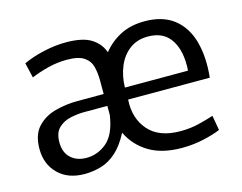

<svg xmlns="http://www.w3.org/2000/svg" viewBox="-80 -654 992 788"><g transform="rotate(-15 415.5 -260.0)"><path d="M190 11Q120 11 78.5 -30Q37 -71 37 -136Q37 -196 67 -228.5Q97 -261 143.5 -273.5Q190 -286 239 -286H350V-342Q350 -374 343.5 -401Q337 -428 313.5 -444.5Q290 -461 240 -461Q199 -461 159.5 -451Q120 -441 87 -427L72 -491Q111 -509 160 -520Q209 -531 254 -531Q326 -531 362 -508Q398 -485 411 -447Q441 -485 485 -508Q529 -531 589 -531Q666 -531 713.5 -493.5Q761 -456 779 -389.5Q797 -323 788 -238H441Q436 -159 480.5 -108Q525 -57 616 -57Q659 -57 696.5 -66.5Q734 -76 758 -84L769 -21Q738 -8 694 1.5Q650 11 604 11Q520 11 465 -22Q410 -55 382 -113Q356 -63 325.5 -36Q295 -9 260.5 1Q226 11 190 11ZM586 -467Q540 -467 508 -443Q476 -419 459 -378.5Q442 -338 441 -289H709Q710 -300 710 -305Q710 -310 710 -313Q710 -384 679 -425.5Q648 -467 586 -467ZM215 -51Q263 -51 301.5 -83.5Q340 -116 352 -196V-235H253Q226 -235 195.5 -228.5Q165 -222 144 -202Q123 -182 123 -141Q123 -98 148.5 -74.5Q174 -51 215 -51Z"/></g></svg>

Font: Murecho
Style: Regular
Weight: 400
Designer: Neil Summerour
Foundry: Positype
Version: Version 1.010; ttfautohint (v1.8.3)